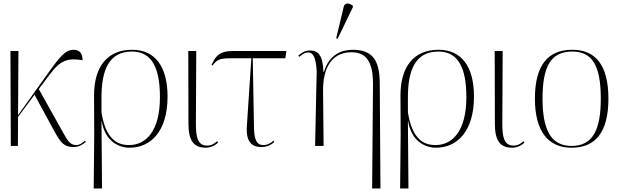

<svg xmlns="http://www.w3.org/2000/svg" viewBox="-20 -824 3513 1084"><path d="M41 0H81L82 -164L175 -289L288 -81C323 -18 341 6 396 6C423 6 444 -5 465 -23L460 -30C445 -16 429 -5 411 -5C372 -5 361 -32 323 -99L199 -321L259 -401C323 -488 365 -497 446 -484C446 -516 435 -543 395 -543C351 -543 319 -505 260 -423L82 -174L84 -536H39Z M509 240H556L553 -141H554C573 -24 653 10 711 10C829 10 926 -80 926 -279C926 -450 854 -543 726 -543C587 -543 511 -449 511 -285L512 -63ZM709 -5C640 -5 577 -40 553 -189V-269C552 -432 597 -533 725 -533C840 -533 883 -436 883 -275C883 -84 804 -5 709 -5Z M1142 10C1167 10 1195 -2 1211 -19L1206 -27C1189 -12 1173 -2 1149 -2C1093 -2 1086 -56 1086 -128L1088 -536H1043L1044 -126C1044 -33 1071 10 1142 10Z M1453 6C1486 6 1508 -3 1529 -23L1524 -30C1510 -16 1491 -5 1466 -5C1428 -5 1415 -38 1414 -104L1407 -495H1591L1597 -536H1296C1215 -536 1198 -506 1174 -457L1180 -454C1204 -487 1220 -495 1285 -495H1399L1374 -116C1369 -56 1380 6 1453 6Z M1886 -605 1972 -783V-792C1950 -808 1926 -812 1920 -783L1878 -608ZM2081 240H2128L2124 -356C2123 -483 2084 -543 1971 -543C1910 -543 1838 -517 1809 -418H1806C1803 -512 1777 -539 1730 -539C1703 -539 1684 -528 1664 -510L1669 -503C1692 -523 1708 -528 1719 -528C1750 -528 1763 -497 1768 -424L1759 0H1807L1804 -307C1802 -423 1841 -529 1965 -529C2052 -529 2085 -469 2086 -354Z M2239 240H2286L2283 -141H2284C2303 -24 2383 10 2441 10C2559 10 2656 -80 2656 -279C2656 -450 2584 -543 2456 -543C2317 -543 2241 -449 2241 -285L2242 -63ZM2439 -5C2370 -5 2307 -40 2283 -189V-269C2282 -432 2327 -533 2455 -533C2570 -533 2613 -436 2613 -275C2613 -84 2534 -5 2439 -5Z M2872 10C2897 10 2925 -2 2941 -19L2936 -27C2919 -12 2903 -2 2879 -2C2823 -2 2816 -56 2816 -128L2818 -536H2773L2774 -126C2774 -33 2801 10 2872 10Z M3207 10C3343 10 3415 -79 3415 -267C3415 -458 3341 -543 3211 -543C3072 -543 3000 -454 3000 -267C3000 -79 3078 10 3207 10ZM3207 0C3092 0 3043 -89 3043 -267C3043 -451 3091 -533 3211 -533C3323 -533 3372 -455 3372 -267C3372 -95 3329 0 3207 0Z"/></svg>

Font: Noto Serif Display ExtraLight
Style: Regular
Weight: 200
Designer: Monotype Design Team
Foundry: Monotype Imaging Inc.
Version: Version 2.009